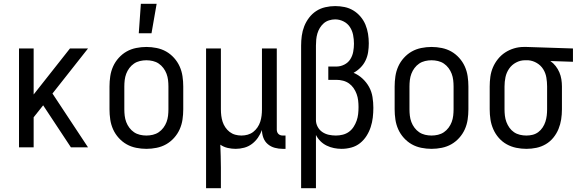

<svg xmlns="http://www.w3.org/2000/svg" viewBox="-20 -775 3040 1010"><path d="M80 0V-520H157V-278L348 -520H443L256 -283L443 0H353L207 -221L157 -158V0Z M750 8Q723 8 696 2.5Q669 -3 646 -16Q623 -29 604.5 -49.5Q586 -70 575 -94.5Q564 -119 560 -146Q556 -173 556 -200V-320Q556 -347 560 -374Q564 -401 575 -425.5Q586 -450 604.5 -470.5Q623 -491 646 -504Q669 -517 696 -522.5Q723 -528 750 -528Q777 -528 804 -522.5Q831 -517 854 -504Q877 -491 895.5 -470.5Q914 -450 925 -425.5Q936 -401 940 -374Q944 -347 944 -320V-200Q944 -173 940 -146Q936 -119 925 -94.5Q914 -70 895.5 -49.5Q877 -29 854 -16Q831 -3 804 2.5Q777 8 750 8ZM750 -62Q767 -62 784 -66Q801 -70 815 -79.5Q829 -89 839.5 -103Q850 -117 856 -133Q862 -149 864 -166Q866 -183 866 -200V-320Q866 -337 864 -354Q862 -371 856 -387Q850 -403 839.5 -417Q829 -431 815 -440.5Q801 -450 784 -454Q767 -458 750 -458Q733 -458 716 -454Q699 -450 685 -440.5Q671 -431 660.5 -417Q650 -403 644 -387Q638 -371 636 -354Q634 -337 634 -320V-200Q634 -183 636 -166Q638 -149 644 -133Q650 -117 660.5 -103Q671 -89 685 -79.5Q699 -70 716 -66Q733 -62 750 -62ZM710 -600 721 -755H804L777 -600Z M1064 215V-520H1142V-200Q1142 -183 1144 -166.5Q1146 -150 1151 -134.5Q1156 -119 1165.5 -105Q1175 -91 1188 -81Q1201 -71 1217 -66.5Q1233 -62 1250 -62Q1267 -62 1283 -66.5Q1299 -71 1312 -81Q1325 -91 1334.5 -105Q1344 -119 1349 -134.5Q1354 -150 1356 -166.5Q1358 -183 1358 -200V-520H1436V-93Q1436 -87 1438 -81Q1440 -75 1444.5 -70.5Q1449 -66 1455 -64Q1461 -62 1467 -62H1482V8H1467Q1446 8 1425.5 2.5Q1405 -3 1389 -16.5Q1373 -30 1365.5 -50Q1358 -70 1358 -91Q1350 -70 1337 -51Q1324 -32 1305.5 -18Q1287 -4 1264.5 2Q1242 8 1220 8Q1198 8 1177 3Q1156 -2 1139 -14Q1140 16 1141 46.5Q1142 77 1142 107V215Z M1564 215V-535Q1564 -561 1567.5 -587Q1571 -613 1580.5 -637Q1590 -661 1606 -682Q1622 -703 1643.5 -717Q1665 -731 1691 -737Q1717 -743 1743 -743Q1768 -743 1792.5 -738Q1817 -733 1838.5 -720Q1860 -707 1876.5 -687.5Q1893 -668 1902.5 -645Q1912 -622 1916 -597Q1920 -572 1920 -547Q1920 -524 1916.5 -501Q1913 -478 1903 -457Q1893 -436 1876.5 -419.5Q1860 -403 1840 -392Q1866 -381 1887 -361.5Q1908 -342 1921.5 -317.5Q1935 -293 1939.5 -264.5Q1944 -236 1944 -208Q1944 -182 1941 -156.5Q1938 -131 1930 -106.5Q1922 -82 1908 -60Q1894 -38 1874 -22Q1854 -6 1828.5 1Q1803 8 1777 8Q1757 8 1737 4Q1717 0 1698.5 -9Q1680 -18 1665.5 -32.5Q1651 -47 1642 -65V215ZM1747 -62Q1765 -62 1783 -66.5Q1801 -71 1815.5 -81.5Q1830 -92 1840 -107.5Q1850 -123 1856 -140Q1862 -157 1864 -175Q1866 -193 1866 -212Q1866 -229 1864 -246.5Q1862 -264 1856 -280.5Q1850 -297 1840 -311.5Q1830 -326 1816 -336Q1802 -346 1784.5 -350.5Q1767 -355 1750 -355H1707V-425H1750Q1771 -425 1791 -435Q1811 -445 1822.5 -463Q1834 -481 1838 -502.5Q1842 -524 1842 -545Q1842 -568 1837.5 -591Q1833 -614 1820.5 -633Q1808 -652 1787 -662.5Q1766 -673 1743 -673Q1727 -673 1711 -668Q1695 -663 1683 -652.5Q1671 -642 1662.5 -628Q1654 -614 1649.5 -598.5Q1645 -583 1643.5 -567Q1642 -551 1642 -535V-143Q1642 -125 1651 -108Q1660 -91 1675.5 -80.5Q1691 -70 1709.5 -66Q1728 -62 1747 -62Z M2250 8Q2223 8 2196 2.5Q2169 -3 2146 -16Q2123 -29 2104.5 -49.5Q2086 -70 2075 -94.5Q2064 -119 2060 -146Q2056 -173 2056 -200V-320Q2056 -347 2060 -374Q2064 -401 2075 -425.5Q2086 -450 2104.5 -470.5Q2123 -491 2146 -504Q2169 -517 2196 -522.5Q2223 -528 2250 -528Q2277 -528 2304 -522.5Q2331 -517 2354 -504Q2377 -491 2395.5 -470.5Q2414 -450 2425 -425.5Q2436 -401 2440 -374Q2444 -347 2444 -320V-200Q2444 -173 2440 -146Q2436 -119 2425 -94.5Q2414 -70 2395.5 -49.5Q2377 -29 2354 -16Q2331 -3 2304 2.5Q2277 8 2250 8ZM2250 -62Q2267 -62 2284 -66Q2301 -70 2315 -79.5Q2329 -89 2339.5 -103Q2350 -117 2356 -133Q2362 -149 2364 -166Q2366 -183 2366 -200V-320Q2366 -337 2364 -354Q2362 -371 2356 -387Q2350 -403 2339.5 -417Q2329 -431 2315 -440.5Q2301 -450 2284 -454Q2267 -458 2250 -458Q2233 -458 2216 -454Q2199 -450 2185 -440.5Q2171 -431 2160.5 -417Q2150 -403 2144 -387Q2138 -371 2136 -354Q2134 -337 2134 -320V-200Q2134 -183 2136 -166Q2138 -149 2144 -133Q2150 -117 2160.5 -103Q2171 -89 2185 -79.5Q2199 -70 2216 -66Q2233 -62 2250 -62Z M2749 8Q2722 8 2695.5 2.5Q2669 -3 2645.5 -16Q2622 -29 2604 -49.5Q2586 -70 2575 -95Q2564 -120 2560 -146.5Q2556 -173 2556 -200V-320Q2556 -346 2559.5 -371.5Q2563 -397 2573 -420.5Q2583 -444 2599.5 -464.5Q2616 -485 2637.5 -499Q2659 -513 2684 -520.5Q2709 -528 2735 -528H2750L2994 -520V-450L2875 -454Q2891 -443 2903 -427.5Q2915 -412 2922.5 -394.5Q2930 -377 2933 -358Q2936 -339 2936 -320V-200Q2936 -173 2932 -147Q2928 -121 2918 -96.5Q2908 -72 2891 -51Q2874 -30 2851 -16.5Q2828 -3 2802 2.5Q2776 8 2749 8ZM2749 -62Q2766 -62 2782 -66Q2798 -70 2811.5 -80Q2825 -90 2834.5 -104.5Q2844 -119 2849 -134.5Q2854 -150 2856 -166.5Q2858 -183 2858 -200V-320Q2858 -344 2854 -367.5Q2850 -391 2837.5 -411Q2825 -431 2804 -443.5Q2783 -456 2759 -458H2741Q2717 -458 2694.5 -446Q2672 -434 2658 -413.5Q2644 -393 2639 -369Q2634 -345 2634 -320V-200Q2634 -183 2636 -166Q2638 -149 2644 -133Q2650 -117 2660 -103Q2670 -89 2684 -79.5Q2698 -70 2715 -66Q2732 -62 2749 -62Z"/></svg>

Font: Iosevka NFM
Style: Regular
Weight: 400
Monospace: yes
Designer: Belleve Invis
Foundry: Belleve Invis
Version: Version 29.0.4; ttfautohint (v1.8.4);Nerd Fonts 3.3.0